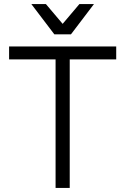

<svg xmlns="http://www.w3.org/2000/svg" viewBox="-20 -930 620 950"><path d="M25 -700H555V-636H325V0H255V-636H25ZM135 -910H207L290 -812L373 -910H445L331 -760H249Z"/></svg>

Font: PT Root UI Web
Style: Regular
Weight: 400
Designer: Vitaly Kuzmin
Foundry: ParaType Ltd.
Version: Version 1.000W